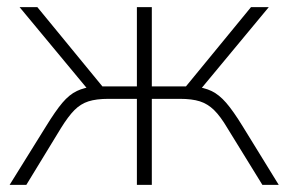

<svg xmlns="http://www.w3.org/2000/svg" viewBox="-20 -520 811 540"><path d="M7 0 109 -164Q136 -208 155.5 -231Q175 -254 196 -264Q217 -274 246 -277L230 -265L35 -500H85L268 -277H365V-500H407V-277H503L686 -500H736L541 -265L524 -277Q554 -274 575 -264Q596 -254 616 -231Q636 -208 663 -164L764 0H718L620 -159Q600 -193 582 -210.5Q564 -228 542 -235Q520 -242 486 -242H407V0H365V-242H285Q251 -242 229 -235Q207 -228 189.5 -210.5Q172 -193 151 -159L54 0Z"/></svg>

Font: Mulish ExtraLight
Style: Regular
Weight: 200
Designer: Vernon Adams
Foundry: Vernon Adams
Version: Version 3.603